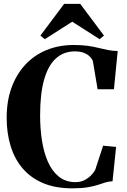

<svg xmlns="http://www.w3.org/2000/svg" viewBox="-20 -992 674 1022"><path d="M364.5 10.5Q275.5 10.5 210 -17Q144.5 -44.5 101.2 -94.8Q58 -145 36.8 -214Q15.5 -283 15.5 -365.5Q15.5 -454.5 41.5 -525.8Q67.5 -597 114.8 -647.8Q162 -698.5 227.5 -725.5Q293 -752.5 372.5 -752.5Q417 -752.5 448.8 -747.8Q480.5 -743 505.5 -736.8Q530.5 -730.5 554.2 -725.8Q578 -721 606.5 -720.5L586.5 -517H499.5L474.5 -666Q470 -678.5 458.5 -690.5Q447 -702.5 427.2 -710.5Q407.5 -718.5 378.5 -718.5Q319 -718.5 277.8 -681.2Q236.5 -644 215 -568.5Q193.5 -493 193.5 -378Q193.5 -309 203.2 -245Q213 -181 235 -131Q257 -81 293.2 -51.8Q329.5 -22.5 382 -22.5Q409 -22.5 429.8 -33.2Q450.5 -44 465 -59Q479.5 -74 486.5 -87L529 -216.5L598 -210L579 -27Q558.5 -26.5 540.8 -20.8Q523 -15 500.8 -7.8Q478.5 -0.5 446 5Q413.5 10.5 364.5 10.5ZM218.5 -783.5 195 -802.5 321.5 -971.5H407L533.5 -802.5L510 -783.5L364.5 -876.5Z"/></svg>

Font: Merriweather 120pt
Style: Bold
Weight: 700
Designer: Eben Sorkin
Foundry: Eben Sorkin
Version: Version 2.100